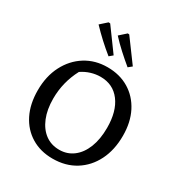

<svg xmlns="http://www.w3.org/2000/svg" viewBox="-209 -1051 1131 1205"><g transform="rotate(30 356.5 -448.5)"><path d="M348 10Q260 10 193.5 -30.5Q127 -71 90.5 -144Q54 -217 54 -316Q54 -418 94 -495.5Q134 -573 203.5 -616.5Q273 -660 362 -660Q451 -660 518 -619.5Q585 -579 622.5 -506Q660 -433 660 -335Q660 -232 621 -154.5Q582 -77 512 -33.5Q442 10 348 10ZM357 -59Q414 -59 457.5 -92Q501 -125 525 -185.5Q549 -246 549 -328Q549 -448 497 -517Q445 -586 354 -586Q320 -586 285.5 -575.5Q251 -565 220 -544Q164 -438 164 -319Q164 -240 188 -181.5Q212 -123 255 -91Q298 -59 357 -59ZM332 -722Q291 -755 252.5 -790.5Q214 -826 178 -864L226 -907L238 -906L357 -743ZM470 -722Q430 -755 391 -790.5Q352 -826 317 -864L365 -907L376 -906L496 -743Z"/></g></svg>

Font: Piazzolla SC Medium
Style: Regular
Weight: 500
Designer: Juan Pablo del Peral
Foundry: Huerta Tipografica
Version: Version 1.330